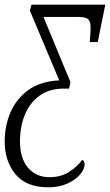

<svg xmlns="http://www.w3.org/2000/svg" viewBox="-23 -556 468 817"><path d="M182 241Q89 241 43 185.5Q-3 130 -3 46Q-3 -20 21.5 -77.5Q46 -135 97 -172.5Q148 -210 229 -214L104 -511L111 -536H425L393 -377H359L361 -405Q364 -439 361 -456Q358 -473 345.5 -478.5Q333 -484 307 -484H162L277 -206L271 -179H249Q187 -179 145.5 -149Q104 -119 83 -68Q62 -17 62 45Q62 118 96.5 158Q131 198 187 198Q237 198 272 175Q307 152 327 124Q337 129 337 144Q337 163 318.5 185.5Q300 208 265 224.5Q230 241 182 241Z"/></svg>

Font: Noto Serif Condensed Light
Style: Italic
Weight: 300
Width: 3
Italic angle: -12°
Designer: Monotype Design Team
Foundry: Monotype Imaging Inc.
Version: Version 2.014; ttfautohint (v1.8.4.7-5d5b)